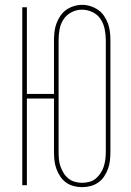

<svg xmlns="http://www.w3.org/2000/svg" viewBox="-20 -765 540 793"><path d="M319 8Q302 8 284.5 3.5Q267 -1 253 -11Q239 -21 229 -36Q219 -51 213 -67.5Q207 -84 205 -101.5Q203 -119 203 -137V-358H91V0H72V-735H91V-377H203V-599Q203 -616 205 -633.5Q207 -651 213 -667.5Q219 -684 229 -699Q239 -714 253 -724Q267 -734 284.5 -739.5Q302 -745 319 -745Q337 -745 354 -739.5Q371 -734 385.5 -724Q400 -714 410 -699Q420 -684 426 -667.5Q432 -651 434 -633.5Q436 -616 436 -599V-137Q436 -119 434 -101.5Q432 -84 426 -67.5Q420 -51 410 -36Q400 -21 385.5 -11Q371 -1 354 3.5Q337 8 319 8ZM319 -10Q334 -10 349 -14Q364 -18 375.5 -27.5Q387 -37 395.5 -50Q404 -63 408.5 -77Q413 -91 415 -106Q417 -121 417 -137V-599Q417 -621 412.5 -644Q408 -667 395.5 -686Q383 -705 362 -715Q341 -725 318 -725Q295 -725 274.5 -714Q254 -703 242 -684.5Q230 -666 226 -643.5Q222 -621 222 -599V-137Q222 -121 223.5 -106Q225 -91 230 -77Q235 -63 243 -50Q251 -37 263 -27.5Q275 -18 289.5 -14Q304 -10 319 -10Z"/></svg>

Font: Zed Mono Thin
Style: Regular
Weight: 100
Monospace: yes
Designer: Belleve Invis
Foundry: Belleve Invis
Version: Version 1.0.0; ttfautohint (v1.8.4)